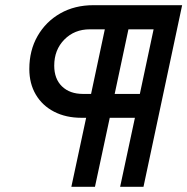

<svg xmlns="http://www.w3.org/2000/svg" viewBox="-20 -720 722 740"><path d="M255 0 312 -266H294Q234 -266 188.5 -289.5Q143 -313 118 -355.5Q93 -398 93 -454Q93 -526 125 -581.5Q157 -637 212.5 -668.5Q268 -700 340 -700H682L533 0H443L500 -266H403L346 0ZM422 -358H519L572 -607H475ZM300 -358H331L384 -607H326Q267 -607 228 -567.5Q189 -528 189 -467Q189 -416 219 -387Q249 -358 300 -358Z"/></svg>

Font: Red Hat Text Medium
Style: Italic
Weight: 500
Italic angle: -12°
Designer: Pentagram, MCKL
Foundry: Pentagram, MCKL
Version: Version 1.023; ttfautohint (v1.8.3)